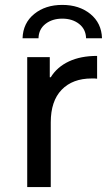

<svg xmlns="http://www.w3.org/2000/svg" viewBox="-20 -763 450 783"><path d="M187 -448Q213 -490 261 -512.5Q309 -535 376 -535V-442Q372 -443 366 -443H354Q276 -443 231.5 -397Q187 -351 187 -264V0H91V-530H183V-448ZM234 -743Q303 -743 348.5 -706Q394 -669 396 -607H331Q330 -644 302.5 -665.5Q275 -687 234 -687Q193 -687 165.5 -665.5Q138 -644 137 -607H72Q74 -669 119.5 -706Q165 -743 234 -743Z"/></svg>

Font: CMG Sans Medium
Style: Regular
Weight: 500
Designer: Julieta Ulanovsky
Foundry: Julieta Ulanovsky
Version: Version 7.200